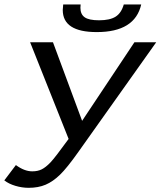

<svg xmlns="http://www.w3.org/2000/svg" viewBox="-52 -853 738 882"><path d="M79.6 9.8Q49.3 9.8 18.8 0.7Q-11.7 -8.3 -32.2 -24.4L21 -94.7Q60.1 -65.9 96.2 -65.9Q121.6 -65.9 139.9 -75.2Q158.2 -84.5 179.2 -106.2Q200.2 -127.9 263.2 -214.8L86.4 -658.7H191.4L325.2 -297.9L565.4 -658.7H665.5L308.1 -155.3Q255.9 -81.5 223.6 -50.3Q191.4 -19 157.7 -4.6Q124 9.8 79.6 9.8ZM392.6 -705.6Q236.3 -705.6 236.3 -807.1L238.3 -832.5H318.4L317.4 -817.4Q317.4 -787.6 336.9 -773.7Q356.4 -759.8 403.3 -759.8Q452.6 -759.8 479 -776.4Q505.4 -793 516.6 -832.5H596.7Q567.9 -705.6 392.6 -705.6Z"/></svg>

Font: Liberation Mono
Style: Italic
Weight: 400
Italic angle: -12°
Monospace: yes
Designer: Steve Matteson
Foundry: Ascender Corporation
Version: Version 2.1.5